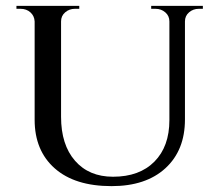

<svg xmlns="http://www.w3.org/2000/svg" viewBox="-20 -620 742 654"><path d="M188 -600V-222Q188 -127 235.5 -72.5Q283 -18 365 -18Q455 -18 506 -69.5Q557 -121 557 -211V-600H610V-213Q610 -108 543.5 -47Q477 14 360 14Q235 14 166.5 -46.5Q98 -107 98 -212V-600ZM100 -600V-547H98Q97 -566 83.5 -578Q70 -590 50 -590Q50 -590 43 -590Q36 -590 36 -590V-600ZM250 -600V-590Q250 -590 242.5 -590Q235 -590 235 -590Q216 -590 202 -578Q188 -566 188 -547H186V-600ZM559 -600V-547H557Q557 -566 543 -578Q529 -590 510 -590Q510 -590 502.5 -590Q495 -590 495 -590V-600ZM671 -600V-590Q671 -590 664 -590Q657 -590 657 -590Q638 -590 624 -578Q610 -566 610 -547H608V-600Z"/></svg>

Font: Cinzel Eorzea
Style: Regular
Weight: 500
Designer: Natanael Gama
Version: Version 2.000